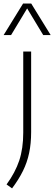

<svg xmlns="http://www.w3.org/2000/svg" viewBox="-48 -831 305 1082"><path d="M20 230.5 -11 208.5Q38 141 60.5 73.5Q83 6 83 -83.5V-540.5H127.5V-87Q127.5 -22 116.2 31.2Q105 84.5 81.2 132.5Q57.5 180.5 20 230.5ZM-27.5 -633.5 82 -811H128L237.5 -633.5H195.5L105 -783.5L14.5 -633.5Z"/></svg>

Font: Encode Sans XLt
Style: Regular
Weight: 200
Designer: Multiple Designers
Foundry: Impallari Type
Version: Version 3.002; ttfautohint (v1.8.3) -l 8 -r 50 -G 200 -x 14 